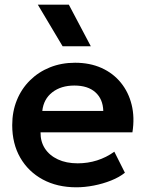

<svg xmlns="http://www.w3.org/2000/svg" viewBox="-20 -782 620 817"><path d="M305 15Q223.5 15 162 -18.2Q100.5 -51.5 66.2 -111Q32 -170.5 32 -249.5Q32 -307.5 51.8 -356Q71.5 -404.5 107.8 -440.2Q144 -476 192.8 -495.5Q241.5 -515 299.5 -515Q362.5 -515 412 -492.8Q461.5 -470.5 494.2 -430.2Q527 -390 540.2 -336.2Q553.5 -282.5 543.5 -219H152.5Q152 -179.5 171.2 -150Q190.5 -120.5 226.2 -103.8Q262 -87 310.5 -87Q353.5 -87 393 -99.5Q432.5 -112 466.5 -136.5L511.5 -47Q488 -28 453 -14Q418 0 379.2 7.5Q340.5 15 305 15ZM160 -310H419.5Q418 -360.5 386 -389.2Q354 -418 296.5 -418Q239.5 -418 202.5 -389.2Q165.5 -360.5 160 -310ZM246.5 -585 141 -762H273L366.5 -585Z"/></svg>

Font: Geologica Cursive Medium
Style: Regular
Weight: 500
Designer: Sindre Bremnes, Frode Helland
Foundry: Monokrom Skriftforlag AS
Version: Version 1.010;gftools[0.9.28]